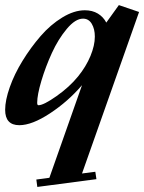

<svg xmlns="http://www.w3.org/2000/svg" viewBox="-59 -485 571 761"><path d="M17.6 11.2Q-38.6 11.2 -38.6 -49.8Q-38.6 -87.4 -20.3 -139.4Q-2 -191.4 30.3 -243.9Q62.5 -296.4 101.8 -341.8Q141.1 -387.2 188 -415.8Q234.9 -444.3 277.3 -444.3Q307.1 -444.3 328.9 -431.2Q350.6 -418 362.3 -395.5L412.1 -464.8L492.2 -437.5L266.1 202.6L318.8 195.8L323.2 225.1L88.9 255.9L85 226.6L136.7 219.7L266.1 -147.5Q210.9 -83 139.4 -35.9Q67.9 11.2 17.6 11.2ZM93.3 -67.9Q113.8 -67.9 165 -104Q216.3 -140.1 250.5 -182.1Q282.2 -221.2 299.6 -263.2Q316.9 -305.2 316.9 -339.8Q316.9 -370.1 304.7 -390.6Q292.5 -411.1 270 -411.1Q239.7 -411.1 205.8 -370.6Q171.9 -330.1 146.7 -275.1Q121.6 -220.2 105 -164.6Q88.4 -108.9 88.4 -77.6Q88.4 -67.9 93.3 -67.9Z"/></svg>

Font: Elstob Grade
Style: Italic
Weight: 400
Italic angle: -20°
Designer: Peter S. Baker
Version: Version 1.015